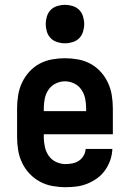

<svg xmlns="http://www.w3.org/2000/svg" viewBox="-20 -770 540 798"><path d="M252 8Q225 8 197.5 3Q170 -2 146 -15Q122 -28 103 -48Q84 -68 72 -93Q60 -118 55.5 -145.5Q51 -173 51 -200V-320Q51 -347 55.5 -374.5Q60 -402 71.5 -426.5Q83 -451 101.5 -471.5Q120 -492 144 -505Q168 -518 195.5 -523Q223 -528 250 -528Q277 -528 304.5 -523Q332 -518 356 -505Q380 -492 398.5 -471.5Q417 -451 428.5 -426.5Q440 -402 444.5 -374.5Q449 -347 449 -320V-212H162V-200Q162 -180 166.5 -159.5Q171 -139 182.5 -122.5Q194 -106 213 -97Q232 -88 252 -88Q267 -88 281.5 -91Q296 -94 308 -102Q320 -110 327.5 -123Q335 -136 336 -151H447Q446 -127 438.5 -105Q431 -83 417.5 -63.5Q404 -44 385 -30Q366 -16 344 -7Q322 2 299 5Q276 8 252 8ZM162 -308H338V-320Q338 -340 334 -360Q330 -380 318.5 -397Q307 -414 288.5 -423Q270 -432 250 -432Q230 -432 211.5 -423Q193 -414 181.5 -397Q170 -380 166 -360Q162 -340 162 -320ZM250 -590Q234 -590 218 -595Q202 -600 191 -611Q180 -622 175 -638Q170 -654 170 -670Q170 -686 175 -702Q180 -718 191 -729Q202 -740 218 -745Q234 -750 250 -750Q266 -750 282 -745Q298 -740 309 -729Q320 -718 325 -702Q330 -686 330 -670Q330 -654 325 -638Q320 -622 309 -611Q298 -600 282 -595Q266 -590 250 -590Z"/></svg>

Font: Iosevka SS18
Style: Bold
Weight: 700
Monospace: yes
Designer: Belleve Invis
Foundry: Belleve Invis
Version: Version 25.1.1; ttfautohint (v1.8.4)